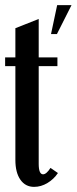

<svg xmlns="http://www.w3.org/2000/svg" viewBox="-20 -719 299 749"><path d="M179 -586 203 -699H259L202 -586ZM113 10Q79 10 59.5 -18Q40 -46 40 -95V-461H0V-495H40V-609L131 -645V-495H204V-461H131V-80Q131 -39 148 -39Q161 -39 177 -64L206 -44Q190 -20 165 -5Q140 10 113 10Z"/></svg>

Font: Moniqa ExtBd Cond Paragraph
Style: Regular
Weight: 800
Width: 3
Designer: Rajesh Rajput
Foundry: Rajesh Rajput
Version: Version 1.000